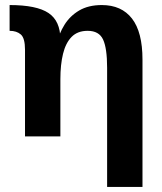

<svg xmlns="http://www.w3.org/2000/svg" viewBox="-20 -540 641 760"><path d="M79 -343Q79 -389 62.5 -403.5Q46 -418 18 -418V-520Q125 -520 172 -488.5Q219 -457 219 -384V0H79ZM404 -272Q404 -349 388 -383.5Q372 -418 327 -418Q287 -418 263.5 -394Q240 -370 229.5 -327Q219 -284 219 -227L205 -290L204 -365Q213 -406 235 -441.5Q257 -477 293.5 -498.5Q330 -520 383 -520Q461 -520 502.5 -466.5Q544 -413 544 -304V200H404Z"/></svg>

Font: Moderustic SemiBold
Style: Regular
Weight: 600
Designer: Tural Alisoy
Foundry: TAFT Foundry
Version: Version 2.120